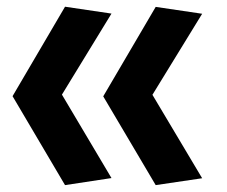

<svg xmlns="http://www.w3.org/2000/svg" viewBox="-20 -546 660 558"><path d="M304 -28.5 160 -271 304 -506.5 169 -526.5 16.5 -266.5 169 -8ZM567.5 -28 423 -270.5 567.5 -506 432.5 -526 280 -266 432.5 -8Z"/></svg>

Font: Monaspace Neon
Style: Bold
Weight: 700
Designer: Riley Cran & the Lettermatic Team
Foundry: Lettermatic
Version: Version 1.200 (Monaspace Neon)